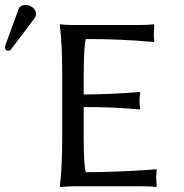

<svg xmlns="http://www.w3.org/2000/svg" viewBox="-57 -745 734 768"><path d="M44.9 -725.1Q61 -725.1 74 -714.6Q86.9 -704.1 86.9 -689.9Q86.9 -680.2 81.1 -671.9L-11.2 -549.8Q-17.1 -542 -22.9 -542Q-37.1 -542 -37.1 -555.2Q-37.1 -559.1 -35.2 -564.9L17.1 -708Q22.9 -725.1 44.9 -725.1ZM277.8 -200.2Q277.8 -83 286.1 -56.2Q346.2 -56.2 416.5 -59.1Q486.8 -62 527.3 -64.9L567.9 -67.9L569.8 -64Q567.9 -47.9 567.9 -30.8Q567.9 -27.8 569.8 0L567.9 2.9Q543.9 0 507.8 0H234.9L183.1 2.9L182.1 0Q191.9 -67.9 191.9 -200.2V-444.8Q191.9 -573.7 182.1 -645L184.1 -647.9Q201.2 -645 234.9 -645H498Q534.2 -645 558.1 -647.9L560.1 -645Q558.1 -617.2 558.1 -607.2Q558.1 -597.2 560.1 -581.1L558.1 -577.1Q419.9 -589.4 286.1 -588.9Q278.3 -562 277.8 -444.8V-367.2Q382.8 -367.2 501 -377L503.9 -374Q501 -359.9 501 -342Q501 -324.2 503.9 -310.1L501 -307.1Q401.9 -316.9 277.8 -316.9Z"/></svg>

Font: Biolilbert
Style: Regular
Weight: 400
Designer: Philipp H. Poll
Foundry: Philipp H. Poll
Version: Version 1.1.0